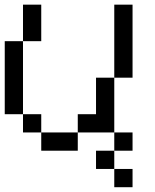

<svg xmlns="http://www.w3.org/2000/svg" viewBox="-20 -635 655 809"><path d="M461.5 0V-76.9H538.5V0ZM461.5 76.9H384.6V0H461.5ZM461.5 153.8V76.9H538.5V153.8ZM153.8 0V-76.9H307.7V0ZM461.5 0V-76.9H538.5V0ZM76.9 -76.9V-153.8H153.8V-76.9ZM307.7 -76.9V-153.8H384.6V-307.7H461.5V-76.9ZM0 -153.8V-461.5H76.9V-153.8ZM76.9 -461.5V-615.4H153.8V-461.5ZM461.5 -307.7V-615.4H538.5V-307.7Z"/></svg>

Font: Mintsoda - Lime Green 13x16
Style: Regular
Weight: 400
Designer: Mintsoda-15
Version: Version 1.0